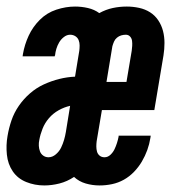

<svg xmlns="http://www.w3.org/2000/svg" viewBox="-31 -558 551 586"><path d="M104 8Q75 8 49 -2.5Q23 -13 8 -35Q-7 -57 -10 -86Q-13 -115 -8 -143Q-4 -167 4 -190.5Q12 -214 26.5 -235Q41 -256 60.5 -273Q80 -290 103 -300.5Q126 -311 150 -317Q174 -323 198 -324L211 -403Q212 -411 212 -419.5Q212 -428 209 -435.5Q206 -443 199 -447.5Q192 -452 183 -452Q173 -452 164 -445Q155 -438 149.5 -428.5Q144 -419 141 -409Q138 -399 137 -389Q136 -388 136 -387.5Q136 -387 136 -386H38Q38 -388 38.5 -389.5Q39 -391 39 -393Q44 -422 56.5 -449Q69 -476 90.5 -497.5Q112 -519 141 -528.5Q170 -538 198 -538Q218 -538 237.5 -533.5Q257 -529 272 -518Q292 -529 313 -533.5Q334 -538 356 -538Q375 -538 393.5 -534Q412 -530 427 -520.5Q442 -511 452 -496Q462 -481 466.5 -463.5Q471 -446 471 -427Q471 -408 468 -389L440 -222H280L264 -127Q263 -119 263 -111Q263 -103 265 -95.5Q267 -88 273 -83Q279 -78 288 -78Q298 -78 306 -85.5Q314 -93 318.5 -102.5Q323 -112 326 -121.5Q329 -131 331 -141Q331 -142 331 -142.5Q331 -143 331 -144H429Q429 -142 428.5 -140.5Q428 -139 428 -137Q425 -118 418.5 -100Q412 -82 402 -65Q392 -48 378 -33.5Q364 -19 347 -9.5Q330 0 311 4Q292 8 273 8Q251 8 230.5 2Q210 -4 195 -18Q174 -4 150.5 2Q127 8 104 8ZM294 -308H355L371 -403Q371 -403 371 -403Q371 -403 371 -403Q372 -410 372.5 -418Q373 -426 372 -433.5Q371 -441 366 -446.5Q361 -452 353 -452Q346 -452 339 -450Q332 -448 326 -443Q320 -438 317 -431Q314 -424 312 -417ZM117 -78Q129 -78 139.5 -87Q150 -96 155.5 -107.5Q161 -119 164.5 -131Q168 -143 170 -155L183 -235Q165 -231 148 -221.5Q131 -212 118.5 -197.5Q106 -183 99 -165.5Q92 -148 89 -131Q87 -122 87.5 -113Q88 -104 91 -96Q94 -88 101 -83Q108 -78 117 -78Z"/></svg>

Font: Iosevka Curly Semibold Oblique
Style: Regular
Weight: 600
Italic angle: -9°
Monospace: yes
Designer: Belleve Invis
Foundry: Belleve Invis
Version: Version 11.1.0; ttfautohint (v1.8.3)